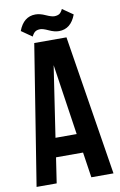

<svg xmlns="http://www.w3.org/2000/svg" viewBox="-93 -894 593 946"><g transform="rotate(-10 203.5 -421.0)"><path d="M284.2 -700.2 396 0H285.2L266.1 -127H130.9L111.8 0H11.2L123 -700.2ZM198.2 -576.2 145 -222.2H251ZM243.2 -813Q258.3 -813 268.1 -818.6Q277.8 -824.2 286.1 -841.8L338.9 -805.2Q313.5 -736.8 253.9 -736.8Q231.4 -736.8 204.3 -749.5Q177.2 -762.2 164.1 -762.2Q148.9 -762.2 139.4 -756.3Q129.9 -750.5 121.1 -732.9L67.9 -770Q93.3 -837.9 152.8 -837.9Q175.3 -837.9 202.6 -825.4Q230 -813 243.2 -813Z"/></g></svg>

Font: VL Bebas Neue Bold
Style: Regular
Weight: 700
Designer: Ryoichi Tsunekawa
Foundry: Ryoichi Tsunekawa
Version: Version 1.300